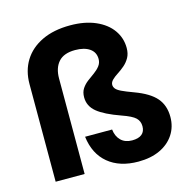

<svg xmlns="http://www.w3.org/2000/svg" viewBox="-108 -838 943 954"><g transform="rotate(-15 363.5 -361.0)"><path d="M489 10Q393 10 334 -39Q275 -88 264 -178H403Q407 -142 428.5 -121Q450 -100 486 -100Q519 -100 536 -114Q553 -128 553 -155Q553 -181 535.5 -198Q518 -215 466 -233Q384 -262 347 -292.5Q310 -323 310 -368Q310 -395 322 -413Q334 -431 352 -444.5Q370 -458 387.5 -470.5Q405 -483 417 -498.5Q429 -514 429 -534Q429 -569 401.5 -588Q374 -607 327 -607Q269 -607 241.5 -576Q214 -545 214 -491V0H65V-502Q65 -571 97 -622.5Q129 -674 189.5 -703Q250 -732 335 -732Q410 -732 465 -708Q520 -684 549 -643Q578 -602 578 -551Q578 -522 566.5 -501.5Q555 -481 537.5 -466Q520 -451 502 -439.5Q484 -428 472.5 -416.5Q461 -405 461 -392Q461 -382 468 -372.5Q475 -363 495.5 -353Q516 -343 557 -328Q633 -300 666 -261.5Q699 -223 699 -164Q699 -113 673 -73.5Q647 -34 600 -12Q553 10 489 10Z"/></g></svg>

Font: DM Sans 18pt Black
Style: Regular
Weight: 900
Designer: Colophon Foundry, Jonny Pinhorn
Foundry: Colophon Foundry
Version: Version 4.004;gftools[0.9.30]